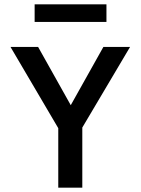

<svg xmlns="http://www.w3.org/2000/svg" viewBox="-20 -873 654 893"><path d="M141.1 -771V-853H475.1V-771ZM585 -654.8 362.8 -279.8V0H251V-276.9L28.8 -654.8H157.2L309.1 -383.8L460.9 -654.8Z"/></svg>

Font: IntelOne Mono Medium
Style: Regular
Weight: 500
Designer: Fred Shallcrass
Foundry: Frere-Jones Type LLC
Version: Version 1.200;hotconv 1.1.0;makeotfexe 2.6.0;FJTRelease1.2